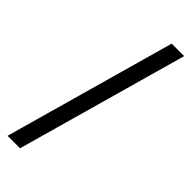

<svg xmlns="http://www.w3.org/2000/svg" viewBox="-276 -747 892 892"><g transform="rotate(45 169.5 -301.0)"><path d="M10 120 246.5 -722H328.5L92 120Z"/></g></svg>

Font: TikTok Sans Light
Style: Regular
Weight: 300
Version: Version 4.000